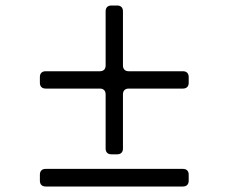

<svg xmlns="http://www.w3.org/2000/svg" viewBox="-20 -714 832 698"><path d="M427 -673V-476Q427 -466 432.5 -460.5Q438 -455 448 -455H645Q655 -455 660.5 -449.5Q666 -444 666 -434V-413Q666 -403 660.5 -397.5Q655 -392 645 -392H448Q438 -392 432.5 -386.5Q427 -381 427 -371V-174Q427 -164 421.5 -158.5Q416 -153 406 -153H385Q375 -153 369.5 -158.5Q364 -164 364 -174V-371Q364 -381 358.5 -386.5Q353 -392 343 -392H146Q136 -392 130.5 -397.5Q125 -403 125 -413V-434Q125 -444 130.5 -449.5Q136 -455 146 -455H343Q353 -455 358.5 -460.5Q364 -466 364 -476V-673Q364 -683 369.5 -688.5Q375 -694 385 -694H406Q416 -694 421.5 -688.5Q427 -683 427 -673ZM645 -36H146Q136 -36 130.5 -41.5Q125 -47 125 -57V-79Q125 -89 130.5 -94.5Q136 -100 146 -100H645Q655 -100 660.5 -94.5Q666 -89 666 -79V-57Q666 -47 660.5 -41.5Q655 -36 645 -36Z"/></svg>

Font: Shippori Mincho B1 SemiBold
Style: Regular
Weight: 600
Designer: FONTDASU
Foundry: FONTDASU / Google Inc. / but / Adobe
Version: Version 3.110; ttfautohint (v1.8.3)